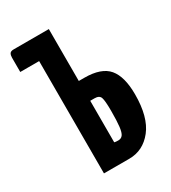

<svg xmlns="http://www.w3.org/2000/svg" viewBox="-173 -790 786 881"><g transform="rotate(-30 220.0 -350.0)"><path d="M115 0V-595H15V-671Q15 -684 20 -692Q25 -700 41 -700H227V-425H256Q346 -425 383 -381Q420 -337 420 -243Q420 -123 371.5 -61.5Q323 0 249 0ZM248 -98Q263 -98 271.5 -109Q280 -120 283.5 -149Q287 -178 287 -232Q287 -286 281 -303Q275 -320 250 -320H227V-100Q231 -99 235.5 -98.5Q240 -98 248 -98Z"/></g></svg>

Font: Yanone Kaffeesatz
Style: Bold
Weight: 700
Designer: Yanone (Cyrillic: Daniel Pouzeot, Huerta Tipografica, and Cyreal)
Foundry: Yanone
Version: Version 2.003